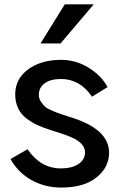

<svg xmlns="http://www.w3.org/2000/svg" viewBox="-20 -843 551 881"><path d="M28.3 -113.3 106.4 -158.2Q166 -70.3 259.8 -70.3Q309.6 -70.3 339.8 -90.3Q370.1 -110.4 370.1 -143.6Q370.1 -186.5 305.7 -213.9Q285.2 -223.6 212.9 -246.1Q178.7 -256.8 153.8 -268.1Q128.9 -279.3 103 -298.3Q77.1 -317.4 63.5 -345.7Q49.8 -374 49.8 -410.2Q49.8 -481.4 109.4 -524.9Q168.9 -568.4 260.7 -568.4Q328.1 -568.4 386.7 -532.2Q445.3 -496.1 473.6 -443.4L402.3 -399.4Q346.7 -480.5 260.7 -480.5Q210.9 -480.5 184.6 -460.4Q158.2 -440.4 158.2 -408.2Q158.2 -390.6 168 -376Q177.7 -361.3 188 -352.5Q198.2 -343.8 223.1 -333.5Q248 -323.2 260.3 -319.3Q272.5 -315.4 302.7 -305.7Q480.5 -251 480.5 -142.6Q480.5 -75.2 422.9 -28.8Q365.2 17.6 261.7 17.6Q184.6 17.6 123 -17.6Q61.5 -52.7 28.3 -113.3ZM166 -643.6 277.3 -823.2H410.2L257.8 -643.6Z"/></svg>

Font: Gothic A1 SemiBold
Style: Regular
Weight: 600
Version: Version 2.50